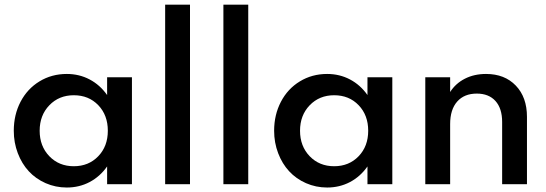

<svg xmlns="http://www.w3.org/2000/svg" viewBox="-20 -802 2379 836"><path d="M270.9 14.5Q221.8 14.5 178.6 -4.5Q135.5 -23.6 105.2 -56.4Q75 -89.1 57.5 -135Q40 -180.9 40 -232.7Q40 -302.3 69.5 -358.9Q99.1 -415.5 152 -447.7Q205 -480 270.9 -480Q325 -480 370.2 -456.1Q415.5 -432.3 446.4 -388.2V-465.5H554.5V0H446.4V-77.3Q415.5 -33.2 370.2 -9.3Q325 14.5 270.9 14.5ZM301.4 -387.3Q236.8 -387.3 194.8 -343.6Q152.7 -300 152.7 -232.7Q152.7 -165.5 194.8 -121.8Q236.8 -78.2 301.4 -78.2Q365.9 -78.2 407.7 -121.6Q449.5 -165 449.5 -232.7Q449.5 -300.5 408 -343.9Q366.4 -387.3 301.4 -387.3Z M807.3 0H699.1V-781.8H807.3Z M1060.9 0H952.7V-781.8H1060.9Z M1404.5 14.5Q1355.5 14.5 1312.3 -4.5Q1269.1 -23.6 1238.9 -56.4Q1208.6 -89.1 1191.1 -135Q1173.6 -180.9 1173.6 -232.7Q1173.6 -302.3 1203.2 -358.9Q1232.7 -415.5 1285.7 -447.7Q1338.6 -480 1404.5 -480Q1458.6 -480 1503.9 -456.1Q1549.1 -432.3 1580 -388.2V-465.5H1688.2V0H1580V-77.3Q1549.1 -33.2 1503.9 -9.3Q1458.6 14.5 1404.5 14.5ZM1435 -387.3Q1370.5 -387.3 1328.4 -343.6Q1286.4 -300 1286.4 -232.7Q1286.4 -165.5 1328.4 -121.8Q1370.5 -78.2 1435 -78.2Q1499.5 -78.2 1541.4 -121.6Q1583.2 -165 1583.2 -232.7Q1583.2 -300.5 1541.6 -343.9Q1500 -387.3 1435 -387.3Z M1831.8 -465.5H1940V-401.4Q1963.6 -438.6 2004.1 -459.3Q2044.5 -480 2096.4 -480Q2177.3 -480 2225.9 -429.3Q2274.5 -378.6 2274.5 -293.2V0H2166.4V-270.9Q2166.4 -330 2137.3 -362.3Q2108.2 -394.5 2055.9 -394.5Q2001.4 -394.5 1970.7 -359.8Q1940 -325 1940 -261.8V0H1831.8Z"/></svg>

Font: Spartan MB SemBd
Style: Regular
Weight: 600
Designer: Matt Bailey, Mirko Velimirovic
Foundry: Matt Bailey
Version: Version 1.005